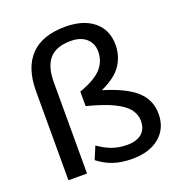

<svg xmlns="http://www.w3.org/2000/svg" viewBox="-135 -857 921 981"><g transform="rotate(-20 326.0 -367.0)"><path d="M74 0V-484Q74 -611 137.5 -677Q201 -743 326 -743Q424 -743 480.5 -696.5Q537 -650 537 -568Q537 -509 505 -460Q473 -411 392 -374Q512 -338 567.5 -288Q623 -238 623 -162Q623 -83 568 -37Q513 9 420 9Q360 9 315.5 -6.5Q271 -22 235 -51L264 -120Q302 -93 338.5 -80Q375 -67 419 -67Q470 -67 498 -90.5Q526 -114 526 -159Q526 -192 505 -221Q484 -250 432 -276Q380 -302 286 -326V-405Q375 -437 408.5 -476Q442 -515 442 -566Q442 -611 411.5 -638Q381 -665 327 -665Q249 -665 212 -623.5Q175 -582 175 -496V0Z"/></g></svg>

Font: Mulish SemiBold
Style: Regular
Weight: 600
Designer: Vernon Adams
Foundry: Vernon Adams
Version: Version 3.603; ttfautohint (v1.8.3)